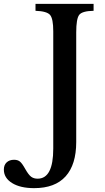

<svg xmlns="http://www.w3.org/2000/svg" viewBox="-147 -734 542 995"><path d="M129 -572V36Q129 192 48 192Q28 192 14.5 182Q1 172 -16 142Q-32 113 -43.5 103.5Q-55 94 -74 94Q-98 94 -112.5 107.5Q-127 121 -127 145Q-127 188 -84.5 214.5Q-42 241 30 241Q138 241 193 180Q248 119 248 2V-566Q248 -637 263.5 -657Q279 -677 338 -678V-714H37V-678Q96 -676 112.5 -656.5Q129 -637 129 -572Z"/></svg>

Font: Kolar Light
Style: Regular
Weight: 300
Designer: Ramakrishna Saiteja (Kannada); Shiva Nallaperumal (Latin)
Foundry: Indian Type Foundry
Version: Version 1.001;PS 1.0;hotconv 1.0.88;makeotf.lib2.5.647800